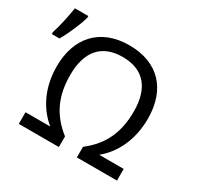

<svg xmlns="http://www.w3.org/2000/svg" viewBox="-183 -941 1161 1128"><g transform="rotate(30 397.5 -376.5)"><path d="M-24 -554H28C61 -610 98 -698 109 -742V-753H18C10 -699 -7 -617 -24 -568ZM405 -646C553 -646 621 -553 621 -401C621 -269 581 -160 466 -72V0H738V-79H572C652 -144 714 -255 714 -405C714 -601 604 -725 405 -725C208 -725 96 -600 96 -404C96 -255 159 -144 240 -79H72V0H344V-72C230 -161 190 -268 190 -401C190 -553 258 -646 405 -646Z"/></g></svg>

Font: Noto Sans Thai
Style: Regular
Weight: 400
Designer: Monotype Design Team
Foundry: Monotype Imaging Inc.
Version: Version 1.901